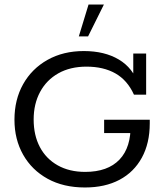

<svg xmlns="http://www.w3.org/2000/svg" viewBox="-20 -820 735 850"><path d="M356 10Q261 10 191 -28.5Q121 -67 82.5 -135Q44 -203 44 -290Q44 -379 82.5 -447.5Q121 -516 190.5 -555Q260 -594 351 -594Q443 -594 506 -556.5Q569 -519 593 -446L570 -458V-583H627V-401H573Q544 -465 491 -495Q438 -525 363 -525Q291 -525 238.5 -495.5Q186 -466 157.5 -413Q129 -360 129 -291Q129 -221 156.5 -169Q184 -117 235.5 -88Q287 -59 357 -59Q457 -59 509 -113.5Q561 -168 558 -271L595 -231H441V-290H643V-274Q643 -186 608 -122Q573 -58 509 -24Q445 10 356 10ZM329 -659 372 -800H440L370 -659Z"/></svg>

Font: Rokkitt SemiBold
Style: Regular
Weight: 400
Version: Version 3.103